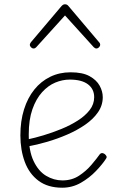

<svg xmlns="http://www.w3.org/2000/svg" viewBox="-20 -856 566 895"><path d="M270 19Q203 19 159.5 -13.5Q116 -46 95.5 -101.5Q75 -157 75 -225Q75 -292 92 -346Q109 -400 140 -438.5Q171 -477 214 -498Q257 -519 309 -519Q365 -519 397.5 -501Q430 -483 444.5 -456.5Q459 -430 459 -403Q459 -365 437 -333Q415 -301 377.5 -275Q340 -249 294 -229Q248 -209 200 -195Q152 -181 108 -173V-206Q142 -213 183.5 -225.5Q225 -238 266.5 -255Q308 -272 342.5 -294Q377 -316 398 -343Q419 -370 419 -403Q419 -441 390 -463Q361 -485 305 -485Q271 -485 237.5 -471Q204 -457 176 -426Q148 -395 131 -346.5Q114 -298 114 -229Q114 -153 136.5 -105.5Q159 -58 195 -36.5Q231 -15 271 -15Q315 -15 348.5 -37Q382 -59 406.5 -88Q431 -117 446 -138Q451 -143 456.5 -142.5Q462 -142 468 -138Q473 -134 476 -128.5Q479 -123 474 -116Q458 -91 427.5 -59Q397 -27 357 -4Q317 19 270 19ZM137 -630Q130 -630 124.5 -635.5Q119 -641 119 -648Q119 -650 120.5 -653Q122 -656 124 -659L267 -828Q272 -833 275.5 -834.5Q279 -836 283 -836Q287 -836 291 -834.5Q295 -833 299 -828L442 -659Q445 -656 446 -653Q447 -650 447 -648Q447 -641 441.5 -635.5Q436 -630 429 -630Q425 -630 422.5 -632Q420 -634 417 -636L283 -784L149 -636Q147 -634 144 -632Q141 -630 137 -630Z"/></svg>

Font: Playwrite FR Moderne Thin
Style: Regular
Weight: 250
Version: Version 1.002